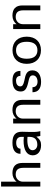

<svg xmlns="http://www.w3.org/2000/svg" viewBox="1359 -2121 776 3534"><g transform="rotate(-90 1747.0 -354.0)"><path d="M170 -323C170 -396 227 -453 302 -453C387 -453 425 -409 425 -311V0H515V-329C515 -452 452 -513 327 -513C263 -513 204 -484 170 -436V-722H80V0H170Z M995 -204C995 -105 947 -55 849 -55C792 -55 749 -93 749 -143C749 -208 824 -239 942 -239C964 -239 975 -238 995 -236ZM655 -140C655 -46 728 14 842 14C908 14 945 -6 1000 -72C1001 -52 1003 -33 1011 0H1101C1092 -24 1082 -81 1085 -182L1089 -334C1092 -459 1025 -513 887 -513C753 -513 683 -462 683 -365H777C777 -414 819 -444 885 -444C956 -444 995 -410 995 -349V-303C976 -306 950 -308 930 -308C756 -309 655 -251 655 -140Z M1331 -323C1331 -396 1388 -453 1463 -453C1548 -453 1586 -409 1586 -311V0H1676V-329C1676 -452 1613 -513 1488 -513C1424 -513 1365 -484 1331 -436V-500H1241V0H1331Z M1816 -144C1816 -34 1892 14 2007 14C2119 14 2219 -31 2219 -146C2219 -256 2127 -274 2049 -290L2026 -295C1950 -312 1924 -331 1924 -369C1924 -420 1972 -447 2027 -447C2082 -447 2117 -421 2117 -366H2209C2209 -479 2136 -512 2030 -512C1886 -512 1830 -450 1830 -362C1830 -288 1870 -252 1990 -224L2020 -217C2072 -206 2127 -194 2127 -138C2127 -81 2072 -51 2012 -51C1949 -51 1909 -82 1909 -144Z M2339 -250C2339 -89 2436 12 2590 12C2744 12 2839 -89 2839 -250C2839 -411 2744 -512 2590 -512C2436 -512 2339 -411 2339 -250ZM2433 -250C2433 -383 2489 -447 2589 -447C2689 -447 2745 -383 2745 -250C2745 -117 2689 -53 2589 -53C2489 -53 2433 -117 2433 -250Z M3069 -323C3069 -396 3126 -453 3201 -453C3286 -453 3324 -409 3324 -311V0H3414V-329C3414 -452 3351 -513 3226 -513C3162 -513 3103 -484 3069 -436V-500H2979V0H3069Z"/></g></svg>

Font: Perun
Style: Regular
Weight: 400
Foundry: Copyright (c) Stefan Peev, Context Ltd, 2016
Version: Version 1.089